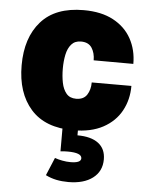

<svg xmlns="http://www.w3.org/2000/svg" viewBox="-56 -605 690 899"><g transform="rotate(5 289.0 -156.0)"><path d="M301.3 -560.1Q384.3 -560.1 440.4 -530Q496.6 -500 525.4 -447.8Q554.2 -395.5 554.2 -329.6L367.7 -330.1Q367.7 -364.7 352.1 -388.7Q336.4 -412.6 301.3 -412.6Q272.5 -412.6 256.1 -393.8Q239.7 -375 233.4 -344.5Q227.1 -314 227.1 -279.3Q227.1 -243.7 233.2 -212.9Q239.3 -182.1 255.4 -162.8Q271.5 -143.6 301.3 -143.6Q336.4 -143.6 352.1 -167.7Q367.7 -191.9 367.7 -226.1H554.2Q554.2 -161.1 525.6 -108.9Q497.1 -56.6 440.7 -26.1Q384.3 4.4 301.3 4.4Q168.5 4.4 101.1 -71.8Q33.7 -147.9 33.7 -277.8Q33.7 -407.7 101.1 -483.9Q168.5 -560.1 301.3 -560.1ZM455.6 127.9Q455.6 184.1 413.3 216.1Q371.1 248 298.8 248Q269 248 242.7 242.7Q216.3 237.3 191.9 225.1L227.1 141.1Q241.2 146.5 261.7 150.4Q282.2 154.3 300.3 154.3Q350.1 154.3 350.1 132.3Q350.1 106 283.7 106Q265.1 106 250 107.9V-0.5H322.8V26.4Q387.2 26.4 421.4 52.5Q455.6 78.6 455.6 127.9Z"/></g></svg>

Font: Estedad-FD Black
Style: Regular
Weight: 900
Designer: Amin Abedi
Version: Version 7.3